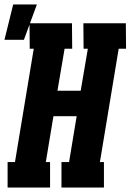

<svg xmlns="http://www.w3.org/2000/svg" viewBox="-44 -839 584 859"><path d="M-10 0V-114H23L107 -621H89L88 -735H278L279 -621H245L213 -433H317L349 -621H330L329 -735H519L520 -621H487L403 -114H421V0H231V-114H265L299 -319H195L161 -114H180V0ZM-24 -661 15 -819H121L63 -661Z"/></svg>

Font: Iosevka Curly Slab Heavy
Style: Italic
Weight: 900
Italic angle: -9°
Monospace: yes
Designer: Belleve Invis
Foundry: Belleve Invis
Version: Version 22.1.2; ttfautohint (v1.8.4)